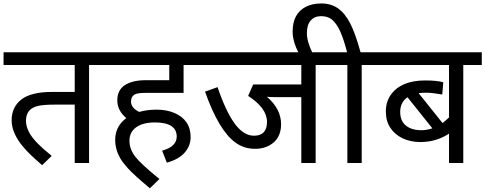

<svg xmlns="http://www.w3.org/2000/svg" viewBox="-20 -916 2728 1079"><path d="M399.9 -328.1H291Q227.5 -328.1 196.3 -321.3Q126 -306.6 126 -237.3Q126 -177.7 187.5 -114.3Q218.3 -82 270.5 -40L216.8 12.2Q146.5 -47.9 114.3 -85.9Q44.9 -166.5 45.4 -240.2Q45.4 -314 100.1 -356.9Q154.8 -399.4 272.5 -399.4H399.9V-550.8H0V-622.1H584.5V-550.8H480.5V0H399.9Z M973.1 -148.4Q973.1 -228 849.6 -228Q781.7 -227.5 744.6 -200.2Q707.5 -172.9 707.5 -125.5Q707.5 -78.1 739.7 -36.1Q772 5.9 876 89.8L822.3 142.1Q729 64 698.7 29.8Q668.5 -3.9 654.8 -28.3Q627.4 -76.7 627.4 -130.4Q627.4 -206.1 689.9 -252.4Q639.2 -294.4 639.2 -352.1Q639.2 -409.7 681.6 -437.5Q724.1 -465.3 799.3 -465.3H931.2V-550.8H569.8V-622.1H1115.7V-550.8H1011.7V-394H796.9Q766.1 -394 750.5 -390.1Q716.3 -381.3 716.3 -345.2Q716.3 -309.1 762.7 -287.1Q806.2 -299.8 860.8 -299.8Q915.5 -299.8 960 -281.2Q1004.4 -262.7 1027.8 -228.5Q1051.3 -194.3 1051.3 -145.5Q1051.3 -96.7 1017.6 -58.1Q983.9 -20 917.5 -2L891.1 -69.3Q973.1 -91.8 973.1 -148.4Z M1407.2 -153.3Q1480.5 -153.3 1480.5 -231Q1480.5 -308.6 1374.5 -377L1402.8 -441.4H1673.3V-550.8H1101.1V-622.1H1857.9V-550.8H1753.9V0H1673.3V-370.1H1536.1Q1492.2 -370.1 1480 -372.1Q1559.6 -303.7 1559.6 -218.3Q1559.6 -151.4 1517.6 -115.2Q1475.6 -79.6 1413.6 -79.6Q1351.6 -79.6 1303.2 -114.7Q1209 -183.1 1132.3 -400.9L1202.6 -426.3Q1250 -287.1 1299.8 -220.2Q1349.6 -153.3 1407.2 -153.3Z M1624.5 -737.3Q1624.5 -790 1643.1 -824.2Q1661.6 -858.4 1697.8 -877.4Q1733.9 -896.5 1786.6 -896.5Q1840.3 -896.5 1879.4 -869.1Q1918.5 -841.8 1947.8 -785.2Q1977.1 -728.5 2006.3 -622.1H2116.7V-550.8H2012.7V0H1932.1V-550.8H1843.3V-622.1H1930.7Q1910.6 -699.2 1891.1 -741.2Q1871.6 -783.2 1847.2 -804.7Q1822.8 -825.2 1784.7 -825.2Q1747.6 -825.2 1726.1 -800.8Q1704.6 -776.4 1704.6 -729Q1704.6 -681.2 1737.8 -614.7H1659.7Q1624.5 -684.1 1624.5 -737.3Z M2229 -286.6Q2229 -219.7 2286.1 -195.3Q2312 -184.6 2345.2 -184.1Q2378.4 -184.1 2409.7 -194.8L2270 -369.6Q2229 -340.8 2229 -286.6ZM2368.7 -463.9Q2435.5 -463.9 2471.2 -453.6L2465.3 -384.8Q2406.2 -395 2377.9 -395Q2349.6 -395 2332.5 -392.6L2466.8 -224.6Q2482.9 -236.3 2503.4 -256.3V-550.8H2102.1V-622.1H2687.5V-550.8H2583.5V0H2503.4V-165Q2431.2 -117.7 2342.8 -117.7Q2287.1 -117.7 2242.7 -138.7Q2198.2 -160.2 2173.3 -198.2Q2148.4 -236.3 2148.4 -289.1Q2147.9 -341.8 2175.3 -381.8Q2202.6 -421.9 2252.4 -443.4Q2302.2 -463.9 2368.7 -463.9Z"/></svg>

Font: NotoSans
Style: Regular
Weight: 400
Designer: Monotype Design team
Foundry: Monotype Imaging Inc.
Version: Version 1.04